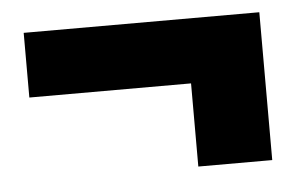

<svg xmlns="http://www.w3.org/2000/svg" viewBox="-34 -496 662 414"><g transform="rotate(-5 296.5 -289.0)"><path d="M540 -449H30V-309H380V-129H540Z"/></g></svg>

Font: Montserrat-Arabic Black
Style: Regular
Weight: 900
Designer: Mohamed Gaber
Foundry: Kief Type Foundry
Version: Version 5.008;PS 005.008;hotconv 1.0.88;makeotf.lib2.5.64775